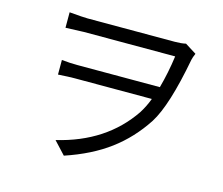

<svg xmlns="http://www.w3.org/2000/svg" viewBox="-106 -859 1212 1042"><g transform="rotate(15 500.0 -338.0)"><path d="M816.4 -716.8 879.9 -676.8Q870.1 -654.3 867.2 -640.6Q816.4 -370.1 750 -265.6Q678.7 -156.2 578.6 -81.5Q478.5 -6.8 333 42L267.6 -28.3Q536.1 -91.8 672.9 -293.9Q698.2 -334 714.8 -378.9H280.3Q251 -378.9 188.5 -375V-457Q234.4 -452.1 277.3 -452.1H740.2Q764.6 -540 777.3 -634.8H264.6Q255.9 -634.8 162.1 -630.9V-717.8Q240.2 -710.9 264.6 -710.9H754.9Q791 -710.9 816.4 -716.8Z"/></g></svg>

Font: Gen Shin Gothic Regular
Style: Regular
Weight: 400
Designer: [Source Han Sans]
Ryoko NISHIZUKA  (kana & ideographs); Paul D. Hunt (Latin, Greek & Cyrillic); Wenlong ZHANG  (bopomofo
Version: Version 1.002.20150607